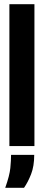

<svg xmlns="http://www.w3.org/2000/svg" viewBox="-20 -700 210 920"><path d="M25 0V-680H145V0ZM5 200Q26 141 29.5 105Q33 69 33 42H144Q144 96 129 134.5Q114 173 95 200Z"/></svg>

Font: Bricolage Grotesque 96pt Condensed SemiBold
Style: Regular
Weight: 600
Width: 3
Designer: Mathieu Triay
Foundry: Atelier Triay
Version: Version 1.001; ttfautohint (v1.8.4.7-5d5b);gftools[0.9.33.de